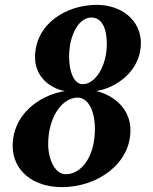

<svg xmlns="http://www.w3.org/2000/svg" viewBox="-20 -757 630 789"><path d="M378 -737C253 -737 124 -660 124 -521C124 -439 190 -392 247 -383C137 -365 32 -283 32 -158C32 -57 114 12 235 12C377 12 516 -81 516 -222C516 -309 450 -365 375 -383C458 -395 559 -466 559 -580C559 -673 480 -737 378 -737ZM419 -577C419 -484 371 -411 320 -411C282 -411 264 -466 264 -524C264 -615 305 -685 355 -685C399 -685 419 -640 419 -577ZM250 -41C208 -41 178 -98 178 -166C178 -276 236 -356 299 -356C341 -356 370 -304 370 -227C370 -112 314 -41 250 -41Z"/></svg>

Font: Veleka
Style: Bold Italic
Weight: 700
Italic angle: -12°
Designer: Stefan Peev, Context Ltd, 2016; SIL International, 1997-2014.
Foundry: Stefan Peev, Context Ltd, 2016
Version: Version 5.000